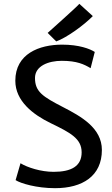

<svg xmlns="http://www.w3.org/2000/svg" viewBox="-20 -987 593 1015"><path d="M62.5 -34.7C88.9 -17.6 173.3 7.8 271 7.8C416.5 7.8 518.6 -56.6 518.6 -194.3C518.6 -310.5 408.7 -371.6 313 -420.9C206.1 -476.1 165 -502 165 -574.7C165 -638.7 236.3 -665.5 306.6 -665.5C386.7 -665.5 424.8 -647 459 -626.5L481 -712.4C455.1 -729 397.9 -751 308.1 -751C187.5 -751 61 -702.6 61 -560.1C61 -452.6 154.8 -381.3 247.1 -336.4C351.6 -285.6 411.6 -254.9 411.6 -181.6C411.6 -108.4 356.9 -78.6 263.7 -78.6C195.8 -78.6 125 -101.6 88.4 -124ZM277.3 -768.1C333.5 -788.1 425.3 -855.5 470.7 -901.9L399.4 -966.8C397 -960.4 235.4 -815.9 231.9 -813Z"/></svg>

Font: Merriweather Sans
Style: Regular
Weight: 400
Designer: Eben Sorkin ( eben@eyebytes.com )
Foundry: Eben Sorkin
Version: Version 1.003